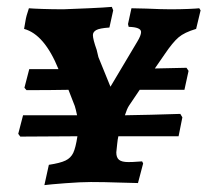

<svg xmlns="http://www.w3.org/2000/svg" viewBox="-20 -529 603 558"><path d="M261 -384 266 -363 301 -277 379 -408Q390 -426 390 -436Q390 -450 354 -451L352 -459L362 -505L406 -504Q450 -502 475 -502Q504 -502 527.5 -503Q551 -504 559 -505L563 -499L550 -445Q516 -435 499 -420.5Q482 -406 459 -372L430 -330L522 -332L528 -323L516 -268H386L355 -222Q349 -213 343 -194Q413 -195 504 -198L510 -188L499 -133H324Q322 -125 320.5 -110Q319 -95 318 -86Q318 -71 326 -64.5Q334 -58 353 -58Q366 -58 377.5 -59Q389 -60 393 -60L396 -54L381 3Q365 3 324 1.5Q283 0 244 0Q215 0 169.5 3.5Q124 7 109 9L122 -50Q155 -55 170.5 -62.5Q186 -70 193 -85Q200 -100 205 -133L39 -132L33 -140L47 -194H204Q203 -198 200.5 -209.5Q198 -221 193 -232L179 -268Q126 -267 57 -267L51 -274L65 -328H150Q109 -429 50 -445Q52 -459 54 -468Q56 -482 64 -505Q74 -504 103 -503Q132 -502 164 -502Q193 -503 238 -505Q283 -507 305 -509L309 -499L298 -449Q269 -447 259.5 -441.5Q250 -436 250 -427Q250 -415 261 -384Z"/></svg>

Font: Alegreya
Style: Bold Italic
Weight: 700
Italic angle: -7°
Designer: Juan Pablo del Peral
Foundry: Huerta Tipografica
Version: Version 2.007; ttfautohint (v1.6)